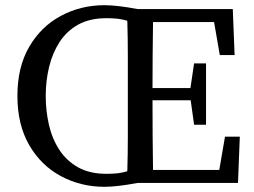

<svg xmlns="http://www.w3.org/2000/svg" viewBox="-20 -704 978 739"><path d="M156 -335Q156 -277 168.5 -223Q181 -169 209 -126.5Q237 -84 281.5 -59.5Q326 -35 389 -35Q414 -35 432.5 -37Q451 -39 470 -45Q472 -110 472 -176.5Q472 -243 472 -310V-359Q472 -425 472 -491.5Q472 -558 470 -624Q451 -630 432 -632Q413 -634 390 -634Q326 -634 281.5 -609.5Q237 -585 209.5 -542.5Q182 -500 169 -446.5Q156 -393 156 -335ZM846 -178H903L896 0H510Q431 15 382 15Q291 15 214.5 -26Q138 -67 92.5 -145.5Q47 -224 47 -335Q47 -446 92.5 -524Q138 -602 214.5 -643Q291 -684 382 -684Q431 -684 510 -669H876L883 -492H826L804 -619H569Q568 -555 567.5 -491Q567 -427 567 -365H713L727 -460H773V-224H727L714 -318H567Q567 -243 567.5 -177.5Q568 -112 569 -50H824Z"/></svg>

Font: Source Serif Pro
Style: Regular
Weight: 400
Designer: Frank Grießhammer
Foundry: Adobe Systems Incorporated
Version: Version 3.001;hotconv 1.0.111;makeotfexe 2.5.65597